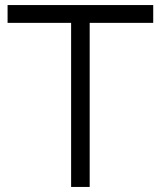

<svg xmlns="http://www.w3.org/2000/svg" viewBox="-20 -740 636 760"><path d="M261.5 0V-649.5H10V-720H586.5V-649.5H335V0Z"/></svg>

Font: Cns Manrope
Style: Regular
Weight: 400
Designer: Mikhail Sharanda
Foundry: Mikhail Sharanda
Version: Version 4.504